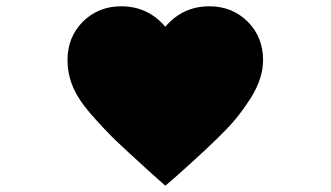

<svg xmlns="http://www.w3.org/2000/svg" viewBox="-20 -802 1040 604"><path d="M500 -217.8Q489.3 -227.5 455.1 -257.8Q378.9 -327.1 343.8 -360.4Q309.6 -393.6 265.6 -443.4Q223.6 -492.2 208 -532.2Q192.4 -571.3 192.4 -613.3Q192.4 -684.6 240.2 -733.4Q289.1 -782.2 361.3 -782.2Q445.3 -782.2 500 -717.8Q554.7 -782.2 638.7 -782.2Q710.9 -782.2 759.8 -733.4Q807.6 -684.6 807.6 -613.3Q807.6 -556.6 770.5 -496.1Q732.4 -435.5 687.5 -390.6Q644.5 -345.7 544.9 -256.8Q530.3 -243.2 500 -217.8Z"/></svg>

Font: LetsEatIcons
Style: Regular
Weight: 400
Designer: Swedish Technologies
Foundry: Swedish Technologies
Version: Version 1.26.0